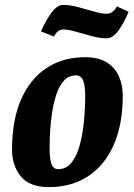

<svg xmlns="http://www.w3.org/2000/svg" viewBox="-20 -752 546 782"><path d="M179 10Q100 10 64.5 -34Q29 -78 29 -142Q29 -262 65.5 -346Q102 -430 169 -474.5Q236 -519 326 -519Q382 -519 415.5 -497.5Q449 -476 464.5 -440.5Q480 -405 480 -363Q480 -245 443 -161.5Q406 -78 338.5 -34Q271 10 179 10ZM217 -63Q250 -63 271.5 -90Q293 -117 305 -161.5Q317 -206 322 -258.5Q327 -311 327 -362Q327 -404 318.5 -424.5Q310 -445 290 -445Q261 -445 241.5 -424.5Q222 -404 210.5 -370Q199 -336 192.5 -295.5Q186 -255 184 -215Q182 -175 182 -143Q182 -107 189.5 -85Q197 -63 217 -63ZM414 -596Q387 -596 353.5 -605Q320 -614 289 -623Q258 -632 238 -632Q226 -632 217.5 -625.5Q209 -619 205 -612Q201 -605 200 -603L147 -624Q166 -668 189.5 -700Q213 -732 238 -732Q265 -732 298.5 -723Q332 -714 363 -705Q394 -696 414 -696Q427 -696 436 -702.5Q445 -709 450 -716Q455 -723 456 -726L504 -704Q485 -659 462.5 -627.5Q440 -596 414 -596Z"/></svg>

Font: Manuale ExtraBold
Style: Italic
Weight: 800
Italic angle: -11°
Designer: Eduardo Tunni / Pablo Cosgaya
Foundry: Eduardo Tunni / Pablo Cosgaya
Version: Version 1.002